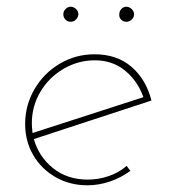

<svg xmlns="http://www.w3.org/2000/svg" viewBox="-20 -547 510 573"><path d="M242 -11Q274 -11 304.5 -21.5Q335 -32 358 -52L369 -37Q342 -17 308.5 -5.5Q275 6 241 6Q188 6 145.5 -18.5Q103 -43 79 -84.5Q55 -126 55 -177Q55 -233 83 -281Q111 -329 158.5 -357Q206 -385 262 -385Q329 -385 372.5 -347.5Q416 -310 432 -247L81 -132Q96 -79 138.5 -45Q181 -11 242 -11ZM263 -367Q213 -367 169.5 -341.5Q126 -316 100.5 -273Q75 -230 75 -179Q75 -170 77 -150L408 -257Q391 -305 353.5 -336Q316 -367 263 -367ZM169 -504Q169 -514 176 -520.5Q183 -527 192 -527Q201 -526 207.5 -519.5Q214 -513 214 -504Q213 -495 206.5 -488.5Q200 -482 191 -482Q182 -482 175.5 -488.5Q169 -495 169 -504ZM336 -504Q336 -514 342.5 -520.5Q349 -527 358 -527Q367 -526 373.5 -519.5Q380 -513 380 -504Q380 -495 373 -488.5Q366 -482 357 -482Q348 -482 341.5 -488.5Q335 -495 336 -504Z"/></svg>

Font: Josefin Sans Thin
Style: Italic
Weight: 200
Italic angle: -7°
Designer: Santiago Orozco
Foundry: Typemade
Version: Version 2.000